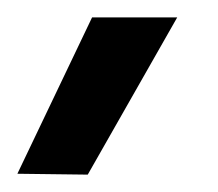

<svg xmlns="http://www.w3.org/2000/svg" viewBox="-29 -811 251 221"><path d="M175 -791H77L-9 -611L72 -610Z"/></svg>

Font: Be Vietnam Pro
Style: Regular
Weight: 400
Designer: Lam Bao, Tony Le, Vietanh Nguyen
Foundry: Yellow Type Foundry
Version: Version 1.002